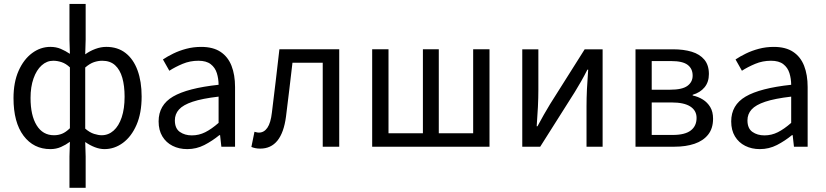

<svg xmlns="http://www.w3.org/2000/svg" viewBox="-20 -732 4121 958"><path d="M326.6 205.1V48.6L328.8 -24.5Q308.6 -9.4 284.3 1.3Q260 12 231.3 12Q147.7 12 97.5 -54.7Q47.4 -121.4 47.4 -242.4Q47.4 -321.3 72.7 -378.5Q98.1 -435.7 140 -466.9Q182 -498.1 231.3 -498.1Q260 -498.1 283.4 -488.1Q306.8 -478.1 328.8 -463.4L326.6 -534.7V-712.4H407.4V-534.7L405.2 -460.9Q428.1 -477.6 455.6 -487.8Q483 -498.1 510.3 -498.1Q567.2 -498.1 606.5 -467.5Q645.7 -437 666.2 -381.3Q686.7 -325.5 686.7 -250.4Q686.7 -167.6 661.2 -109Q635.7 -50.4 593.4 -19.2Q551.1 12 501.3 12Q478 12 453.3 2.5Q428.6 -7 405.2 -23.4L407.4 48.6V205.1ZM249.5 -57.2Q271 -57.2 289.8 -64.8Q308.5 -72.4 328.8 -92.2V-395.9Q308.7 -414.7 287.5 -421.8Q266.3 -428.9 245.5 -428.9Q213.4 -428.9 187.7 -405.7Q162 -382.5 147.2 -340.5Q132.4 -298.5 132.4 -243.2Q132.4 -155.9 163 -106.6Q193.5 -57.2 249.5 -57.2ZM487.1 -57.2Q520.9 -57.2 546.8 -80.3Q572.7 -103.3 587.2 -146.5Q601.7 -189.7 601.7 -249.7Q601.7 -303.3 590.3 -343.7Q578.8 -384 554.3 -406.5Q529.7 -428.9 489.9 -428.9Q469.9 -428.9 448.9 -421.9Q428 -414.9 405.2 -395.2V-90.2Q427.6 -70.8 449.3 -64Q471.1 -57.2 487.1 -57.2Z M914.3 12Q873.6 12 841.2 -4.3Q808.8 -20.5 790.1 -51.5Q771.4 -82.4 771.4 -126.2Q771.4 -208 843.4 -250.2Q915.4 -292.3 1070.7 -309Q1070.5 -339.5 1062 -367Q1053.5 -394.6 1031.5 -411.7Q1009.4 -428.9 969.9 -428.9Q928.1 -428.9 891.1 -413.4Q854 -397.9 824.9 -379L793 -435.4Q815.3 -450.4 845 -464.9Q874.7 -479.4 909.9 -488.7Q945.1 -498 984.1 -498Q1043.2 -498 1080.4 -473.3Q1117.6 -448.6 1135.2 -403.6Q1152.8 -358.6 1152.8 -297.7V0H1084.5L1078.1 -57.9H1074.8Q1039.7 -29.1 999.8 -8.5Q959.9 12 914.3 12ZM937.2 -56.5Q972.6 -56.5 1004.1 -72.3Q1035.6 -88.1 1070.7 -118.9V-249.9Q989 -240.4 941.3 -224.5Q893.6 -208.6 873 -185.6Q852.5 -162.7 852.5 -131.5Q852.5 -91.2 877.3 -73.8Q902.1 -56.5 937.2 -56.5Z M1278.5 9.5Q1265.2 9.5 1255 7.4Q1244.9 5.4 1234.3 1.3L1249.7 -74.4Q1255 -73.4 1260.3 -71.9Q1265.5 -70.4 1271.9 -70.4Q1297.5 -70.4 1314.1 -94.5Q1330.8 -118.6 1336.7 -170.7Q1346.7 -249.2 1355.8 -328.2Q1364.8 -407.1 1374.1 -486.1H1672.6V0H1590.3V-419.1H1439.3Q1431.4 -352.4 1423.5 -284.8Q1415.6 -217.2 1407 -150.1Q1396.5 -70.5 1364.4 -30.5Q1332.2 9.5 1278.5 9.5Z M1837 0V-486.1H1918.5V-67H2090.1V-486.1H2169.4V-67H2340.9V-486.1H2422.4V0Z M2585.9 0V-486H2666.2V-284.1Q2666.2 -244.1 2664 -198.9Q2661.7 -153.8 2657.9 -102.1H2661.9Q2676.3 -128.8 2693.5 -159.5Q2710.8 -190.2 2724.5 -212.2L2897.3 -486H2986.8V0H2906.5V-202.5Q2906.5 -241.3 2908.6 -286.7Q2910.8 -332.2 2914.8 -384.5H2910.8Q2897.1 -357 2879.8 -326.5Q2862.6 -296.1 2848.2 -273.1L2675.4 0Z M3150.9 0V-486H3337.9Q3391.4 -486 3431.5 -473.8Q3471.7 -461.6 3494.4 -434.4Q3517.1 -407.1 3517.1 -362.8Q3517.1 -322.6 3495.4 -296.3Q3473.8 -270.1 3436.2 -259.1V-255.5Q3463.7 -249.8 3486.7 -235.5Q3509.7 -221.2 3523.8 -197.8Q3537.9 -174.5 3537.9 -139.7Q3537.9 -91.2 3513.3 -60.3Q3488.7 -29.4 3445.5 -14.7Q3402.2 0 3345.6 0ZM3231.8 -284.4H3323.8Q3384 -284.4 3410 -303.6Q3436 -322.7 3436 -354.7Q3436 -389.5 3411 -408.4Q3386 -427.3 3329.5 -427.3H3231.8ZM3231.8 -58.7H3336.8Q3397.6 -58.7 3426.6 -81Q3455.6 -103.2 3455.6 -143.7Q3455.6 -180.5 3424.2 -200.7Q3392.9 -220.8 3331.3 -220.8H3231.8Z M3771.3 12Q3730.6 12 3698.2 -4.3Q3665.8 -20.5 3647.1 -51.5Q3628.4 -82.4 3628.4 -126.2Q3628.4 -208 3700.4 -250.2Q3772.4 -292.3 3927.7 -309Q3927.5 -339.5 3919 -367Q3910.5 -394.6 3888.5 -411.7Q3866.4 -428.9 3826.9 -428.9Q3785.1 -428.9 3748.1 -413.4Q3711 -397.9 3681.9 -379L3650 -435.4Q3672.3 -450.4 3702 -464.9Q3731.7 -479.4 3766.9 -488.7Q3802.1 -498 3841.1 -498Q3900.2 -498 3937.4 -473.3Q3974.6 -448.6 3992.2 -403.6Q4009.8 -358.6 4009.8 -297.7V0H3941.5L3935.1 -57.9H3931.8Q3896.7 -29.1 3856.8 -8.5Q3816.9 12 3771.3 12ZM3794.2 -56.5Q3829.6 -56.5 3861.1 -72.3Q3892.6 -88.1 3927.7 -118.9V-249.9Q3846 -240.4 3798.3 -224.5Q3750.6 -208.6 3730 -185.6Q3709.5 -162.7 3709.5 -131.5Q3709.5 -91.2 3734.3 -73.8Q3759.1 -56.5 3794.2 -56.5Z"/></svg>

Font: Source Sans 3 Variable
Style: Regular
Weight: 200
Designer: Paul D. Hunt
Foundry: Adobe Systems Incorporated
Version: Version 3.026